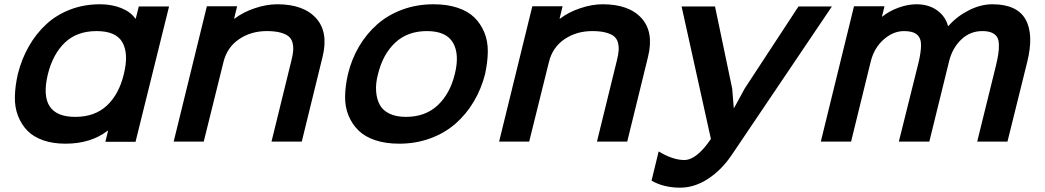

<svg xmlns="http://www.w3.org/2000/svg" viewBox="-20 -660 4870 895"><path d="M557.1 -314Q580.6 -408.7 551 -461.9Q521.5 -515.1 430.2 -515.1Q338.9 -515.1 282.7 -461.7Q226.6 -408.2 203.1 -314Q155.3 -115.2 331.1 -115.2Q421.9 -115.2 478.3 -168Q534.7 -220.7 557.1 -314ZM768.1 -629.9 611.8 1H471.2L483.9 -50.8H481.9Q403.3 9.8 285.2 9.8Q226.6 9.8 181.2 -6.1Q135.7 -22 107.7 -50.8Q79.6 -79.6 64 -119.9Q48.3 -160.2 49.3 -209Q50.3 -257.8 63 -314Q80.6 -384.8 114.3 -443.8Q147.9 -502.9 195.6 -546.9Q243.2 -590.8 307.4 -615.5Q371.6 -640.1 445.8 -640.1Q501.5 -640.1 545.4 -622.3Q589.4 -604.5 610.8 -573.2H612.8L627 -629.9Z M1483.4 -394 1386.7 0H1245.6L1338.4 -377.9Q1345.2 -404.8 1346.7 -424.3Q1348.1 -443.8 1343.3 -461.9Q1338.4 -480 1324.7 -491Q1311 -502 1285.9 -508.5Q1260.7 -515.1 1223.6 -515.1Q1149.9 -515.1 1094 -477.1Q1038.1 -439 1021.5 -370.1L929.7 0H789.6L944.3 -630.9H1085.4L1071.3 -573.2H1073.7Q1113.3 -603.5 1168 -621.8Q1222.7 -640.1 1272.5 -640.1Q1395 -640.1 1453.6 -575Q1512.2 -509.8 1483.4 -394Z M2100.1 -314.9Q2123 -406.7 2091.6 -460.9Q2060.1 -515.1 1970.2 -515.1Q1879.9 -515.1 1822.3 -461.2Q1764.6 -407.2 1742.2 -314.9Q1730.5 -271.5 1733.2 -234.9Q1735.8 -198.2 1750.2 -171.6Q1764.6 -145 1795.7 -130.1Q1826.7 -115.2 1872.1 -115.2Q1962.4 -115.2 2020 -168.9Q2077.6 -222.7 2100.1 -314.9ZM2241.2 -314.9Q2223.6 -245.6 2188.7 -186.8Q2153.8 -127.9 2103.8 -84Q2053.7 -40 1986.1 -15.1Q1918.5 9.8 1840.8 9.8Q1777.8 9.8 1729.5 -6.3Q1681.2 -22.5 1651.4 -51.5Q1621.6 -80.6 1604.7 -121.1Q1587.9 -161.6 1588.6 -210.4Q1589.4 -259.3 1602.1 -314.9Q1619.1 -384.8 1653.8 -443.6Q1688.5 -502.4 1738.3 -546.4Q1788.1 -590.3 1855.5 -615.2Q1922.9 -640.1 2001 -640.1Q2064 -640.1 2112.5 -624Q2161.1 -607.9 2190.9 -578.9Q2220.7 -549.8 2237.5 -509.3Q2254.4 -468.8 2253.9 -419.7Q2253.4 -370.6 2241.2 -314.9Z M3000.5 -394 2903.8 0H2762.7L2855.5 -377.9Q2862.3 -404.8 2863.8 -424.3Q2865.2 -443.8 2860.4 -461.9Q2855.5 -480 2841.8 -491Q2828.1 -502 2803 -508.5Q2777.8 -515.1 2740.7 -515.1Q2667 -515.1 2611.1 -477.1Q2555.2 -439 2538.6 -370.1L2446.8 0H2306.6L2461.4 -630.9H2602.5L2588.4 -573.2H2590.8Q2630.4 -603.5 2685.1 -621.8Q2739.7 -640.1 2789.6 -640.1Q2912.1 -640.1 2970.7 -575Q3029.3 -509.8 3000.5 -394Z M3702.1 -629.9H3857.9L3391.1 62Q3343.8 132.3 3280.5 173.6Q3217.3 214.8 3150.4 214.8Q3073.7 214.8 3017.1 182.1L3050.3 45.9Q3116.2 85.9 3169.9 85.9Q3227.1 85.9 3293.9 -12.2L3157.2 -629.9H3313L3393.1 -247.1L3400.4 -157.2H3402.3L3451.2 -247.1Z M4768.1 -370.1 4676.3 0H4535.2L4621.1 -348.1Q4629.9 -383.8 4633.5 -408Q4637.2 -432.1 4636.2 -454.1Q4635.3 -476.1 4627 -488.5Q4618.7 -501 4602.1 -508.1Q4585.4 -515.1 4559.1 -515.1Q4502 -515.1 4460.7 -475.6Q4419.4 -436 4404.3 -375L4312 0H4169.9L4262.2 -370.1Q4273.4 -418 4273.4 -450.2Q4273.4 -482.4 4254.4 -498.8Q4235.4 -515.1 4194.3 -515.1Q4143.6 -515.1 4099.1 -475.8Q4054.7 -436.5 4039.1 -374L3947.3 0H3806.2L3960.9 -630.9H4103L4091.3 -583H4093.3Q4126.5 -609.4 4169.7 -624.8Q4212.9 -640.1 4252 -640.1Q4308.6 -640.1 4347.9 -612.1Q4387.2 -584 4398.9 -539.1H4401.4Q4439.5 -583 4495.4 -611.6Q4551.3 -640.1 4606 -640.1Q4720.2 -640.1 4760.3 -570.1Q4800.3 -500 4768.1 -370.1Z"/></svg>

Font: Sinkin Sans 600 SemiBold Italic
Style: Regular
Weight: 600
Italic angle: -112°
Designer: Keith Bates
Foundry: K-Type
Version: Sinkin Sans (version 1.0)  by Keith Bates   •   © 2014   www